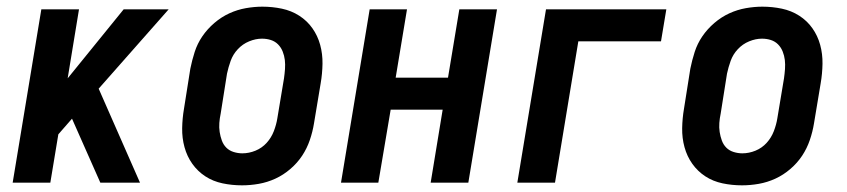

<svg xmlns="http://www.w3.org/2000/svg" viewBox="-20 -548 2540 576"><path d="M18 0 104 -520H217L183 -313L351 -520H486L276 -282L400 0H281L196 -192L155 -145L131 0Z M706 8Q676 8 647.5 2Q619 -4 596 -19Q573 -34 557 -56.5Q541 -79 533.5 -106.5Q526 -134 526.5 -163.5Q527 -193 532 -222L551 -342Q556 -367 564 -392Q572 -417 587 -439Q602 -461 623 -479Q644 -497 668 -508Q692 -519 717.5 -523.5Q743 -528 767 -528Q797 -528 825.5 -522Q854 -516 877.5 -501Q901 -486 917 -463.5Q933 -441 940.5 -413.5Q948 -386 947.5 -356.5Q947 -327 942 -298L922 -178Q918 -153 909.5 -128Q901 -103 886.5 -81Q872 -59 851 -41Q830 -23 806 -12Q782 -1 756.5 3.5Q731 8 706 8ZM707 -88Q727 -88 746.5 -96Q766 -104 780 -119.5Q794 -135 801.5 -154.5Q809 -174 812 -193L832 -313Q834 -327 835 -341Q836 -355 834.5 -368Q833 -381 828 -393.5Q823 -406 814 -415Q805 -424 792.5 -428Q780 -432 766 -432Q747 -432 727.5 -424Q708 -416 693.5 -400.5Q679 -385 672 -365.5Q665 -346 661 -327L642 -207Q639 -193 638 -179Q637 -165 639 -152Q641 -139 645.5 -126.5Q650 -114 659 -105Q668 -96 681 -92Q694 -88 707 -88Z M1003 0 1089 -520H1201L1167 -315H1324L1358 -520H1471L1385 0H1272L1308 -219H1152L1115 0Z M1532 0 1618 -520H1979L1963 -424H1715L1645 0Z M2206 8Q2176 8 2147.5 2Q2119 -4 2096 -19Q2073 -34 2057 -56.5Q2041 -79 2033.5 -106.5Q2026 -134 2026.5 -163.5Q2027 -193 2032 -222L2051 -342Q2056 -367 2064 -392Q2072 -417 2087 -439Q2102 -461 2123 -479Q2144 -497 2168 -508Q2192 -519 2217.5 -523.5Q2243 -528 2267 -528Q2297 -528 2325.5 -522Q2354 -516 2377.5 -501Q2401 -486 2417 -463.5Q2433 -441 2440.5 -413.5Q2448 -386 2447.5 -356.5Q2447 -327 2442 -298L2422 -178Q2418 -153 2409.5 -128Q2401 -103 2386.5 -81Q2372 -59 2351 -41Q2330 -23 2306 -12Q2282 -1 2256.5 3.5Q2231 8 2206 8ZM2207 -88Q2227 -88 2246.5 -96Q2266 -104 2280 -119.5Q2294 -135 2301.5 -154.5Q2309 -174 2312 -193L2332 -313Q2334 -327 2335 -341Q2336 -355 2334.5 -368Q2333 -381 2328 -393.5Q2323 -406 2314 -415Q2305 -424 2292.5 -428Q2280 -432 2266 -432Q2247 -432 2227.5 -424Q2208 -416 2193.5 -400.5Q2179 -385 2172 -365.5Q2165 -346 2161 -327L2142 -207Q2139 -193 2138 -179Q2137 -165 2139 -152Q2141 -139 2145.5 -126.5Q2150 -114 2159 -105Q2168 -96 2181 -92Q2194 -88 2207 -88Z"/></svg>

Font: Iosevka SS04 Oblique
Style: Bold
Weight: 700
Italic angle: -9°
Monospace: yes
Designer: Belleve Invis
Foundry: Belleve Invis
Version: Version 19.0.0; ttfautohint (v1.8.4)